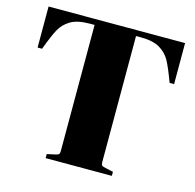

<svg xmlns="http://www.w3.org/2000/svg" viewBox="-103 -806 929 913"><g transform="rotate(15 362.0 -350.0)"><path d="M488 -28 525 -20V0H199V-20L236 -28Q251 -31 255.5 -35Q260 -39 260 -50V-672H237Q176 -672 142.5 -652Q109 -632 91.5 -600Q74 -568 48 -498H26V-700H698V-498H676Q650 -568 632.5 -600Q615 -632 581.5 -652Q548 -672 487 -672H464V-50Q464 -39 468.5 -35Q473 -31 488 -28Z"/></g></svg>

Font: Chonburi
Style: Regular
Weight: 400
Designer: Thanarat Vachiruckul and Stawix Ruecha
Foundry: Cadson Demak & Katatrad
Version: Version 1.000